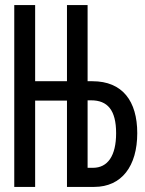

<svg xmlns="http://www.w3.org/2000/svg" viewBox="-20 -734 570 754"><path d="M36 0H118V-339H243V0H350C458 0 519 -82 519 -211C519 -337 461 -415 343 -415H324V-714H243V-415H118V-714H36ZM324 -75V-340H338C402 -340 436 -302 436 -211C436 -122 403 -75 345 -75Z"/></svg>

Font: Noto Sans Mono Condensed
Style: Regular
Weight: 400
Width: 3
Designer: Monotype Design Team
Foundry: Monotype Imaging Inc.
Version: Version 2.014